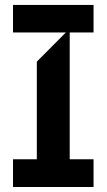

<svg xmlns="http://www.w3.org/2000/svg" viewBox="-20 -747 426 767"><path d="M32 0V-110.8H127.1V-500.7L242.9 -617.2H32V-727.3H353.7V-617.2H258.5V-110.8H353.7V0Z"/></svg>

Font: Riot Sans
Style: Regular
Weight: 400
Designer: Rasmus Andersson
Foundry: rsms
Version: Version 3.005